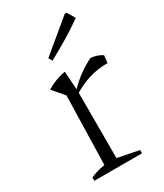

<svg xmlns="http://www.w3.org/2000/svg" viewBox="-182 -794 742 868"><g transform="rotate(-30 188.5 -360.5)"><path d="M363 -431Q265 -432 177 -376V-393Q207 -425 240 -449Q273 -473 308 -490Q325 -488 339 -483.5Q353 -479 367 -470ZM45 0V-17Q60 -24 77 -29.5Q94 -35 120 -39L129 -397L78 -457Q124 -485 176 -494L183 -391V-39L294 -17V0ZM153 -565 142 -584 307 -721H316L341 -680Q296 -648 248.5 -619.5Q201 -591 153 -565Z"/></g></svg>

Font: Piazzolla Thin ExtraLight
Style: Regular
Weight: 250
Version: Version 2.005